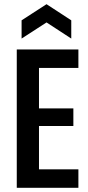

<svg xmlns="http://www.w3.org/2000/svg" viewBox="-20 -896 421 916"><path d="M60 0V-660H166V0ZM117 0V-88H354V0ZM117 -295V-379H330V-295ZM117 -572V-660H354V-572ZM83 -712V-799L202 -876L320 -799V-712L202 -789Z"/></svg>

Font: Bricolage Grotesque 24pt Condensed Medium
Style: Regular
Weight: 500
Width: 3
Designer: Mathieu Triay
Foundry: Atelier Triay
Version: Version 1.001;gftools[0.9.33.dev8+g029e19f]